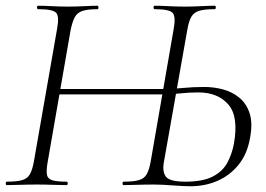

<svg xmlns="http://www.w3.org/2000/svg" viewBox="-24 -645 928 669"><path d="M639 4Q616 4 578 1Q540 -2 511 -2Q480 -2 453.5 -1Q427 0 407 0Q403 0 403 -6Q403 -12 407 -12Q442 -12 460.5 -17.5Q479 -23 487.5 -38.5Q496 -54 501 -82L581 -543Q589 -586 578 -599.5Q567 -613 515 -613Q511 -613 511 -619Q511 -625 515 -625Q538 -625 563.5 -623.5Q589 -622 619 -622Q648 -622 675.5 -623.5Q703 -625 724 -625Q728 -625 728 -619Q728 -613 724 -613Q689 -613 670.5 -607.5Q652 -602 643 -587Q634 -572 629 -543L547 -80Q541 -47 554 -29.5Q567 -12 622 -12Q682 -12 716.5 -29.5Q751 -47 767.5 -77Q784 -107 791 -144Q808 -239 771.5 -281Q735 -323 667 -323Q634 -323 603 -319.5Q572 -316 552 -316L554 -335Q577 -335 613 -338.5Q649 -342 688 -342Q721 -342 753 -333.5Q785 -325 810 -304.5Q835 -284 846 -249.5Q857 -215 847 -163Q837 -107 806.5 -70Q776 -33 733 -14.5Q690 4 639 4ZM0 0Q-4 0 -4 -6Q-4 -12 0 -12Q35 -12 53.5 -17.5Q72 -23 80.5 -38.5Q89 -54 94 -82L175 -545Q183 -588 171.5 -600.5Q160 -613 109 -613Q105 -613 105 -619Q105 -625 109 -625Q131 -625 157 -623.5Q183 -622 212 -622Q244 -622 270.5 -623.5Q297 -625 316 -625Q319 -625 319 -619Q319 -613 316 -613Q282 -613 263.5 -607Q245 -601 236.5 -585Q228 -569 222 -540L142 -80Q137 -51 139.5 -36.5Q142 -22 158 -17Q174 -12 208 -12Q212 -12 212 -6Q212 0 208 0Q186 0 160 -1Q134 -2 104 -2Q74 -2 47 -1Q20 0 0 0ZM157 -316 160 -335H554L551 -316Z"/></svg>

Font: Cormorant Infant Light
Style: Italic
Weight: 300
Italic angle: -10°
Designer: Christian Thalmann (Catharsis Fonts)
Foundry: Catharsis Fonts
Version: Version 4.001